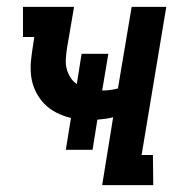

<svg xmlns="http://www.w3.org/2000/svg" viewBox="-20 -540 540 560"><path d="M278 0 310 -198Q299 -195 287 -193.5Q275 -192 264 -191L250 -103H172L187 -196Q165 -201 144.5 -211.5Q124 -222 109 -237.5Q94 -253 84 -273.5Q74 -294 71 -317Q68 -340 70.5 -364Q73 -388 77 -412L80 -432H47V-520H196L175 -397Q173 -383 172 -368Q171 -353 174.5 -339.5Q178 -326 185.5 -314Q193 -302 204 -295L218 -383H296L278 -276Q289 -276 301 -277.5Q313 -279 324 -282L364 -520H465L393 -88H426L427 0Z"/></svg>

Font: Iosevka Curly Slab Semibold
Style: Italic
Weight: 600
Italic angle: -9°
Monospace: yes
Designer: Belleve Invis
Foundry: Belleve Invis
Version: Version 22.1.2; ttfautohint (v1.8.4)